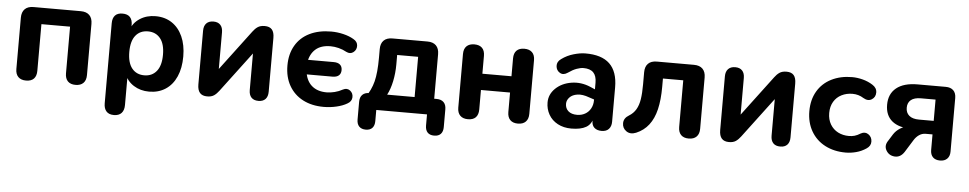

<svg xmlns="http://www.w3.org/2000/svg" viewBox="-39 -805 6539 1295"><g transform="rotate(5 3230.0 -157.5)"><path d="M67.5 -64V-410.8Q67.5 -449.3 88 -469.7Q108.4 -490 146.7 -490H466.3Q504.8 -490 525.1 -469.7Q545.5 -449.3 545.5 -410.8V-64Q545.5 -28.9 526.8 -10.2Q508.2 8.4 474.1 8.4Q440 8.4 421.7 -10.2Q403.5 -28.9 403.5 -64V-379.7H209.5V-64Q209.5 -28.9 191.8 -10.2Q174 8.4 138.9 8.4Q104.8 8.4 86.2 -10.2Q67.5 -28.9 67.5 -64Z M681.3 114.8V-426.8Q681.3 -461.9 698.2 -480.2Q715 -498.4 748.3 -498.4Q782.4 -498.4 799.4 -480.2Q816.3 -461.9 816.3 -426.8V-355.4L805.3 -391.5Q819.9 -440.5 865.9 -470.5Q911.9 -500.4 972.3 -500.4Q1036.1 -500.4 1083 -469.3Q1129.9 -438.2 1155.8 -380.9Q1181.7 -323.6 1181.7 -245.4Q1181.7 -167.2 1156.2 -109.5Q1130.7 -51.8 1083.4 -20.7Q1036.1 10.4 972.3 10.4Q913.1 10.4 867.7 -18.4Q822.3 -47.1 806.5 -94.5H818.5V114.8Q818.5 150.1 801 169.2Q783.4 188.4 749.5 188.4Q715.6 188.4 698.5 169.2Q681.3 150.1 681.3 114.8ZM1044.3 -245.4Q1044.3 -318.9 1013.5 -356.3Q982.8 -393.8 930.3 -393.8Q877 -393.8 846.7 -356.3Q816.3 -318.9 816.3 -245.4Q816.3 -171.9 846.7 -134.1Q877 -96.3 930.3 -96.3Q982.8 -96.3 1013.5 -134.1Q1044.3 -171.9 1044.3 -245.4Z M1299.5 -67.4V-430.7Q1299.5 -463.3 1316.5 -480.9Q1333.4 -498.4 1364.1 -498.4Q1394.8 -498.4 1411.2 -480.9Q1427.7 -463.3 1427.7 -430.7V-147.5H1401.1L1630.9 -453.1Q1645.7 -473.6 1663.7 -486Q1681.8 -498.4 1711.3 -498.4Q1744.4 -498.4 1760.3 -480.2Q1776.3 -461.9 1776.3 -423.4V-59.4Q1776.3 -26.7 1759.8 -9.1Q1743.4 8.4 1712.7 8.4Q1681 8.4 1664.6 -9.1Q1648.1 -26.7 1648.1 -59.4V-343.4H1675.5L1444.9 -36.9Q1429.3 -15.7 1411.6 -3.6Q1394 8.4 1365.3 8.4Q1332.2 8.4 1315.9 -10.2Q1299.5 -28.9 1299.5 -67.4Z M1886.7 -247Q1886.7 -324.6 1919.9 -381.9Q1953 -439.2 2014.9 -469.8Q2076.9 -500.4 2161.3 -500.4Q2202.5 -500.4 2243.8 -490.6Q2285 -480.7 2314 -463.3Q2342.7 -447.7 2343.5 -419.9Q2344.2 -392 2322.8 -375.6Q2301.3 -359.3 2274.6 -372.7Q2249.3 -386.8 2220.8 -394Q2192.3 -401.2 2165.6 -401.2Q2100.3 -401.2 2063.5 -368Q2026.7 -334.8 2017.7 -274.9L1992 -296.7H2195.9Q2223.9 -296.7 2238.6 -284.1Q2253.4 -271.5 2253.4 -247.4Q2253.4 -223.4 2238.6 -210.7Q2223.9 -198.1 2195.9 -198.1H1992L2017.7 -225.3Q2024.3 -158.9 2062.6 -124Q2100.9 -89 2165.6 -89Q2191.1 -89 2219.8 -96.2Q2248.5 -103.4 2273.8 -117.6Q2300.9 -131.4 2322.2 -115.1Q2343.4 -98.8 2342.3 -70.7Q2341.1 -42.5 2312.5 -26.9Q2283 -9.3 2240.4 0.5Q2197.7 10.4 2154.5 10.4Q2073.3 10.4 2013 -21.1Q1952.8 -52.6 1919.8 -110.6Q1886.7 -168.6 1886.7 -247Z M2389.8 75.2V-44.7Q2389.8 -76 2406.5 -92.7Q2423.3 -109.5 2454.6 -109.5H2513.6L2429.6 -79.8Q2466.8 -131.4 2482.1 -191.2Q2497.3 -251.1 2497.3 -352.9V-410.8Q2497.3 -449.3 2517.8 -469.7Q2538.3 -490 2576.6 -490H2813.3Q2851.8 -490 2872.1 -469.7Q2892.5 -449.3 2892.5 -410.8V-43.5L2826.5 -109.5H2908.7Q2940 -109.5 2956.8 -92.7Q2973.5 -76 2973.5 -44.7V75.2Q2973.5 105.7 2958.2 122.1Q2942.8 138.4 2913.5 138.4Q2884 138.4 2868.7 122.1Q2853.4 105.7 2853.4 75.2V0H2509.9V75.2Q2509.9 105.7 2494.7 122.1Q2479.4 138.4 2450.8 138.4Q2421.5 138.4 2405.6 122.1Q2389.8 105.7 2389.8 75.2ZM2759.9 -109.3V-381.7H2617.9V-317.7Q2617.9 -258.6 2606.4 -203.5Q2594.9 -148.4 2574 -109.3Z M3059.5 -64V-426.8Q3059.5 -461.9 3078.2 -480.2Q3096.8 -498.4 3130.9 -498.4Q3165 -498.4 3183.3 -480.2Q3201.5 -461.9 3201.5 -426.8V-305.9H3398.5V-426.8Q3398.5 -461.9 3416.7 -480.2Q3435 -498.4 3469.1 -498.4Q3503.2 -498.4 3521.8 -480.2Q3540.5 -461.9 3540.5 -426.8V-64Q3540.5 -28.9 3521.8 -10.2Q3503.2 8.4 3469.1 8.4Q3435 8.4 3416.7 -10.2Q3398.5 -28.9 3398.5 -64V-195.7H3201.5V-64Q3201.5 -28.9 3183.8 -10.2Q3166 8.4 3130.9 8.4Q3096.8 8.4 3078.2 -10.2Q3059.5 -28.9 3059.5 -64Z M3656.3 -151.6Q3656.3 -206.4 3698.3 -246.9Q3740.3 -287.4 3805.4 -297.9Q3870.5 -308.4 3934.4 -281L3982.8 -260.1V-193.3L3931.8 -210Q3886.7 -226.7 3852.5 -221.6Q3818.3 -216.5 3799.7 -196.9Q3781.2 -177.4 3781.2 -153.3Q3781.2 -122.3 3802.2 -103.8Q3823.3 -85.2 3861.6 -85.2Q3891.1 -85.2 3915.2 -98.5Q3939.3 -111.8 3953.1 -136.5Q3967 -161.3 3967 -192.4V-312Q3967 -357.9 3945 -380.7Q3922.9 -403.4 3877.8 -403.4Q3858.3 -403.4 3831.9 -394Q3805.5 -384.5 3774.9 -362.9Q3746.1 -342.9 3721.9 -357.2Q3697.6 -371.6 3695.5 -401.1Q3693.5 -430.7 3721.9 -450.3Q3758.7 -477.3 3802.6 -489.9Q3846.5 -502.6 3880.9 -502.8Q3991.8 -503.8 4046.6 -451.3Q4101.4 -398.8 4101.4 -291.9V-59.4Q4101.4 -28.1 4084.5 -9.9Q4067.7 8.4 4036 8.4Q4004.9 8.4 3987.1 -7.3Q3969.2 -23 3969.2 -53.3V-84.6L3976.6 -80.3Q3966.6 -31 3930.5 -10.3Q3894.5 10.4 3830.9 10.4Q3778.3 10.4 3738.3 -11.1Q3698.4 -32.6 3677.4 -69.7Q3656.3 -106.8 3656.3 -151.6Z M4555.1 -64V-379.7H4417.5V-324Q4417.5 -234.7 4402.1 -170.5Q4386.7 -106.4 4353.8 -63.9Q4321 -21.4 4269.2 0.2Q4230.7 15.8 4203.1 -3.5Q4175.4 -22.9 4175.9 -56.9Q4176.4 -90.9 4211.3 -111.5Q4240.6 -129.1 4257.7 -157.9Q4274.7 -186.8 4281.1 -227.9Q4287.5 -269 4287.5 -328.6V-410.8Q4287.5 -449.3 4308 -469.7Q4328.4 -490 4366.7 -490H4617.9Q4656.4 -490 4676.7 -469.7Q4697.1 -449.3 4697.1 -410.8V-64Q4697.1 -28.9 4678.4 -10.2Q4659.8 8.4 4625.7 8.4Q4591.6 8.4 4573.3 -10.2Q4555.1 -28.9 4555.1 -64Z M4832.5 -67.4V-430.7Q4832.5 -463.3 4849.5 -480.9Q4866.4 -498.4 4897.1 -498.4Q4927.8 -498.4 4944.2 -480.9Q4960.7 -463.3 4960.7 -430.7V-147.5H4934.1L5163.9 -453.1Q5178.7 -473.6 5196.7 -486Q5214.8 -498.4 5244.3 -498.4Q5277.4 -498.4 5293.3 -480.2Q5309.3 -461.9 5309.3 -423.4V-59.4Q5309.3 -26.7 5292.8 -9.1Q5276.4 8.4 5245.7 8.4Q5214 8.4 5197.6 -9.1Q5181.1 -26.7 5181.1 -59.4V-343.4H5208.5L4977.9 -36.9Q4962.3 -15.7 4944.6 -3.6Q4927 8.4 4898.3 8.4Q4865.2 8.4 4848.9 -10.2Q4832.5 -28.9 4832.5 -67.4Z M5420.4 -247Q5420.4 -324.4 5454 -381.7Q5487.6 -439 5548.7 -469.7Q5609.8 -500.4 5688.7 -500.4Q5723.5 -500.4 5760.4 -490.8Q5797.4 -481.1 5827.8 -461.7Q5859.1 -442.5 5859 -410.8Q5858.9 -379.2 5833.5 -363.3Q5808 -347.4 5775.7 -366.7Q5742 -388.4 5700.5 -388.4Q5660.2 -388.4 5626.8 -371.6Q5593.3 -354.8 5574.1 -322.6Q5555 -290.3 5555 -246.2Q5555 -201.9 5574.3 -169.3Q5593.7 -136.8 5626.6 -119.8Q5659.6 -102.9 5700.5 -102.9Q5721 -102.9 5739.2 -108Q5757.4 -113.2 5779.4 -127Q5807.3 -142.4 5830.8 -125.8Q5854.4 -109.3 5855.2 -79.2Q5856.1 -49.1 5827.2 -30.1Q5795.4 -8.7 5759.4 0.8Q5723.5 10.4 5688.7 10.4Q5609.8 10.4 5549.1 -21.1Q5488.4 -52.6 5454.4 -111.1Q5420.4 -169.6 5420.4 -247Z M6261.7 -58V-162.7H6215.3Q6191.1 -162.7 6170.9 -148.8Q6150.7 -134.9 6136.7 -111.8L6084.8 -28.4Q6059.1 10.6 6020.3 8Q5981.5 5.4 5962.5 -27Q5943.5 -59.4 5967.8 -94.4L5996.1 -139.7Q6012.1 -164.6 6039.3 -182Q6066.5 -199.4 6094.9 -199.4H6119.6V-187.5Q6031.5 -187.5 5985.3 -225.5Q5939.1 -263.5 5939.1 -335.8Q5939.1 -409 5988.9 -449.5Q6038.8 -490 6132.4 -490H6322.5Q6356.2 -490 6374.5 -472.1Q6392.9 -454.1 6392.9 -420.4V-58Q6392.9 -26.5 6375.3 -9Q6357.8 8.4 6327.3 8.4Q6296 8.4 6278.9 -8.6Q6261.7 -25.7 6261.7 -58ZM6261.7 -254.3V-398.4H6162.5Q6118.2 -398.4 6095.4 -379.8Q6072.7 -361.3 6072.7 -327.1Q6072.7 -293 6095.4 -273.6Q6118.2 -254.3 6162.5 -254.3Z"/></g></svg>

Font: SN Pro Thin
Style: Regular
Weight: 200
Designer: Tobias Whetton
Foundry: Supernotes
Version: Version 1.003;Glyphs 3.3 (3324)